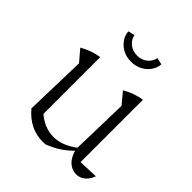

<svg xmlns="http://www.w3.org/2000/svg" viewBox="-192 -821 958 958"><g transform="rotate(45 287.5 -342.0)"><path d="M466 -54 570 -58Q563 -38 551 -23.5Q539 -9 524 -2Q509 5 493 5Q473 5 454.5 -5.5Q436 -16 423 -36.5Q410 -57 404 -86L412 -397L362 -457Q412 -486 466 -494ZM280 7Q275 7 270 7.5Q265 8 261 8Q215 8 176 -11Q137 -30 103 -70L158 -99Q215 -47 281 -47Q346 -47 411 -99L412 -80Q382 -49 349.5 -28Q317 -7 280 7ZM103 -70 112 -397 61 -457Q112 -486 165 -494V-84ZM289 -586Q257 -586 231.5 -599.5Q206 -613 190.5 -635Q175 -657 173 -684L208 -692Q213 -665 235.5 -647Q258 -629 289 -629Q321 -629 343 -647Q365 -665 370 -692L406 -684Q404 -657 388.5 -635Q373 -613 347.5 -599.5Q322 -586 289 -586Z"/></g></svg>

Font: Piazzolla Thin ExtraLight
Style: Regular
Weight: 250
Version: Version 2.005